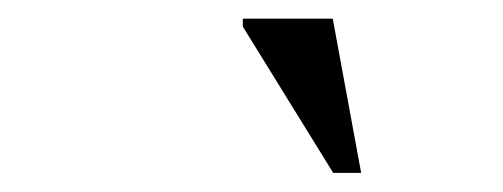

<svg xmlns="http://www.w3.org/2000/svg" viewBox="-20 -690 540 206"><path d="M367.5 -504.5H337.5L240.5 -661.5V-670H337Z"/></svg>

Font: Newsreader 18pt
Style: Italic
Weight: 400
Italic angle: -17°
Version: Version 1.003